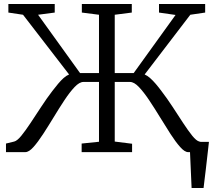

<svg xmlns="http://www.w3.org/2000/svg" viewBox="-20 -763 1072 963"><path d="M941 180Q940 157.5 939 135Q938 112.5 937 90Q936 67.5 935 45Q934 22.5 933 0L883.5 -51.5H1028Q1025.5 -28.5 1022.8 -5.5Q1020 17.5 1017.5 40.8Q1015 64 1012.2 87.2Q1009.5 110.5 1006.5 133.8Q1003.5 157 1001 180ZM10 0V-43L51 -53Q66 -56.5 87 -82.2Q108 -108 133.5 -146.5Q159 -185 186.8 -227.5Q214.5 -270 242.5 -306.5Q257 -325.5 271.2 -342.5Q285.5 -359.5 299.2 -371.8Q313 -384 326.5 -389.5L95.5 -689L22 -700V-743H254.5V-700L171 -689L381.5 -396.5H476.5V-689L390.5 -700V-743H641V-700L555.5 -689V-396.5H650.5L860.5 -688L777.5 -700V-743H1009V-700L934.5 -689L705.5 -389.5Q718.5 -384 732.8 -371.5Q747 -359 761.5 -342Q776 -325 790 -306Q818 -269.5 845.8 -227Q873.5 -184.5 898.5 -146.2Q923.5 -108 944.2 -82.2Q965 -56.5 980 -53L1022 -43V0H923.5Q906.5 0 883.8 -25.5Q861 -51 835.2 -91Q809.5 -131 782 -176Q754.5 -221 727.8 -261Q701 -301 676.8 -326.5Q652.5 -352 632 -352H555.5V-53L642.5 -42V0H389.5V-43L476.5 -52V-352H398.5Q378.5 -352 354.2 -326.5Q330 -301 303.5 -261Q277 -221 249.8 -176Q222.5 -131 196.5 -91Q170.5 -51 147.8 -25.5Q125 0 107 0Z"/></svg>

Font: Merriweather 20pt Light
Style: Regular
Weight: 300
Version: Version 2.100